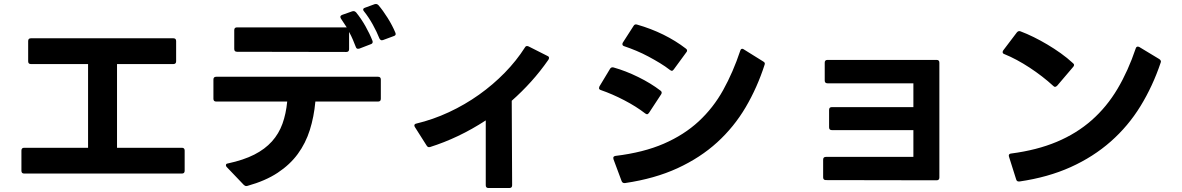

<svg xmlns="http://www.w3.org/2000/svg" viewBox="-20 -896 5960 968"><path d="M102 -21Q88 -21 88 -35V-137Q88 -151 102 -151H424V-573H136Q122 -573 122 -587V-689Q122 -703 136 -703H854Q868 -703 868 -689V-587Q868 -573 854 -573H570V-151H897Q911 -151 911 -137V-35Q911 -21 897 -21Z M1222 42Q1215 42 1209 36L1123 -54Q1119 -58 1119 -63Q1119 -71 1129 -72Q1208 -89 1262 -116.5Q1316 -144 1351 -183Q1386 -222 1404 -272Q1422 -322 1428 -384H1070Q1056 -384 1056 -398V-495Q1056 -509 1070 -509H1886Q1900 -509 1900 -495V-398Q1900 -384 1886 -384H1570Q1563 -307 1542 -240.5Q1521 -174 1481.5 -120Q1442 -66 1380 -25Q1318 16 1228 41Q1226 42 1222 42ZM1175 -635Q1161 -635 1161 -649V-744Q1161 -758 1175 -758H1728Q1715 -779 1699 -802Q1696 -807 1696 -811Q1696 -817 1705 -821L1756 -839L1763 -840Q1769 -840 1775 -834Q1801 -802 1822.5 -764Q1844 -726 1858 -690L1859 -685Q1859 -676 1849 -673L1792 -651Q1789 -650 1785 -650Q1777 -650 1774 -659Q1767 -677 1759 -696Q1751 -715 1740 -735V-648Q1740 -634 1726 -634ZM1905 -693Q1898 -693 1893 -702Q1880 -735 1859.5 -772Q1839 -809 1815 -839Q1811 -843 1811 -848Q1811 -854 1820 -857L1869 -875L1876 -876Q1882 -876 1888 -870Q1911 -843 1934.5 -805.5Q1958 -768 1973 -732Q1975 -726 1975 -725Q1975 -717 1965 -714L1911 -694Q1909 -693 1905 -693Z M2443 52Q2429 52 2429 38V-289Q2360 -244 2289.5 -210.5Q2219 -177 2149 -155Q2147 -154 2143 -154Q2136 -154 2131 -162L2072 -255Q2069 -260 2069 -263Q2069 -271 2079 -273Q2163 -293 2243.5 -330.5Q2324 -368 2395 -418.5Q2466 -469 2525 -529.5Q2584 -590 2626 -656Q2632 -668 2645 -662L2740 -614Q2748 -611 2748 -604Q2748 -600 2745 -595Q2704 -536 2657.5 -484.5Q2611 -433 2560 -388L2562 38Q2562 52 2548 52Z M3128 27Q3118 27 3114 17L3073 -93Q3072 -96 3072 -100Q3072 -108 3083 -110Q3224 -127 3326.5 -171.5Q3429 -216 3502.5 -284Q3576 -352 3626 -442Q3676 -532 3712 -640Q3715 -650 3722 -650Q3726 -650 3730 -647L3828 -586Q3839 -580 3835 -570Q3798 -455 3739.5 -355.5Q3681 -256 3596 -178.5Q3511 -101 3396 -48Q3281 5 3131 27ZM3242 -320Q3239 -320 3233 -324Q3188 -359 3127.5 -390.5Q3067 -422 3009 -442Q3000 -445 3000 -452Q3000 -454 3002 -460L3055 -548Q3061 -559 3073 -556Q3134 -539 3198 -507.5Q3262 -476 3310 -439Q3316 -435 3316 -428Q3316 -425 3313 -420L3252 -327Q3247 -320 3242 -320ZM3367 -539Q3364 -539 3358 -543Q3335 -561 3307 -578Q3279 -595 3249 -611Q3219 -627 3188 -640Q3157 -653 3127 -663Q3118 -666 3118 -673Q3118 -678 3120 -681L3174 -765Q3180 -776 3192 -772Q3262 -752 3324 -721.5Q3386 -691 3438 -651Q3444 -647 3444 -641Q3444 -636 3440 -632L3377 -546Q3372 -539 3367 -539Z M4144 12Q4130 12 4130 -2V-91Q4130 -105 4144 -105H4585V-240H4174Q4160 -240 4160 -254V-342Q4160 -356 4174 -356H4585V-476H4152Q4138 -476 4138 -490V-580Q4138 -594 4152 -594H4702Q4716 -594 4716 -580V-1Q4716 13 4702 13Z M5116 19Q5106 19 5103 8L5067 -106L5066 -111Q5066 -121 5078 -122Q5208 -139 5308 -181Q5408 -223 5484 -290Q5560 -357 5614 -448Q5668 -539 5706 -652Q5709 -661 5716 -661Q5720 -661 5724 -659L5825 -598Q5836 -590 5832 -581Q5792 -462 5730 -361Q5668 -260 5580 -182.5Q5492 -105 5378 -53.5Q5264 -2 5120 19ZM5299 -458Q5295 -458 5290 -463Q5264 -487 5233.5 -510.5Q5203 -534 5171 -555Q5139 -576 5106.5 -593.5Q5074 -611 5044 -623Q5035 -626 5035 -633Q5035 -638 5038 -642L5107 -733Q5115 -742 5125 -738Q5157 -726 5191.5 -709Q5226 -692 5260.5 -671.5Q5295 -651 5328 -627.5Q5361 -604 5389 -578Q5395 -574 5395 -568Q5395 -563 5390 -558L5310 -464Q5304 -458 5299 -458Z"/></svg>

Font: LINE Seed JP_TTF Bold
Style: Regular
Weight: 700
Designer: LINE & Fontrix & Fontworks
Version: Version 1.009